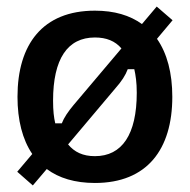

<svg xmlns="http://www.w3.org/2000/svg" viewBox="-20 -545 578 585"><path d="M122.5 -30C159.2 -2.5 208.3 12.5 269.2 12.5C428.3 12.5 505 -90 505 -250C505 -322.5 489.2 -382.5 458.3 -426.7L505.8 -483.3L457.5 -525L412.5 -471.7C375.8 -498.3 328.3 -512.5 269.2 -512.5C110 -512.5 33.3 -410 33.3 -250C33.3 -179.2 48.3 -120 78.3 -75.8L32.5 -21.7L80 20ZM148.3 -169.2C144.2 -187.5 141.7 -206.7 141.7 -238.3C141.7 -365.8 185.8 -430.8 269.2 -430.8C304.2 -430.8 330.8 -420 350 -397.5L204.2 -225C187.5 -205 175 -186.7 168.3 -169.2ZM269.2 -69.2C232.5 -69.2 206.7 -81.7 187.5 -105L330.8 -275C350.8 -297.5 362.5 -315.8 369.2 -334.2H389.2C393.3 -315.8 396.7 -294.2 396.7 -262.5C396.7 -135 351.7 -69.2 269.2 -69.2Z"/></svg>

Font: Familjen Grotesk Medium
Style: Regular
Weight: 500
Designer: Anders Wikstroem, Jonas Baeckman, Matilda Gysing, Kristian Moeller
Foundry: Familjen STHLM AB
Version: Version 2.000